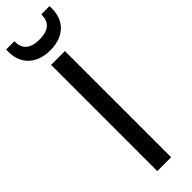

<svg xmlns="http://www.w3.org/2000/svg" viewBox="-323 -893 891 891"><g transform="rotate(-45 122.5 -447.5)"><path d="M265 -895H211C211 -847 187 -818 123 -818C58 -818 34 -847 34 -895H-20V-878C-20 -802 31 -747 123 -747C215 -747 265 -802 265 -877ZM77 0H168V-697H77Z"/></g></svg>

Font: Matrixport Regular
Style: Regular
Weight: 400
Designer: Ninad Kale (Devanagari), Jonny Pinhorn (Latin)
Foundry: Indian Type Foundry
Version: Version 3.200;PS 1.000;hotconv 16.6.54;makeotf.lib2.5.65590